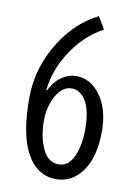

<svg xmlns="http://www.w3.org/2000/svg" viewBox="-92 -860 685 961"><g transform="rotate(10 250.0 -379.5)"><path d="M140.1 -389.2Q163.1 -436.5 200.7 -461.9Q234.4 -484.9 271 -484.9Q343.3 -484.9 392.1 -420.9Q446.3 -350.1 446.3 -233.9Q446.3 -103 393.1 -29.8Q341.8 41 260.7 41Q162.1 41 107.9 -62Q59.1 -155.3 59.1 -335Q59.1 -491.2 145.5 -627Q220.2 -744.1 331.1 -799.8L368.2 -737.8Q270 -686 203.1 -579.1Q146.5 -488.8 136.2 -389.2ZM261.7 -419.9Q211.4 -419.9 179.2 -358.9Q150.9 -304.7 150.9 -235.8Q150.9 -155.3 179.2 -94.2Q206.5 -34.2 261.7 -34.2Q308.6 -34.2 334 -85.4Q362.3 -142.6 362.3 -231.9Q362.3 -334 327.1 -382.3Q299.8 -419.9 261.7 -419.9Z"/></g></svg>

Font: BIZ UDGothic
Style: Regular
Weight: 400
Monospace: yes
Designer: TypeBank Co., Ltd.
Foundry: Morisawa Inc.
Version: Version 1.05